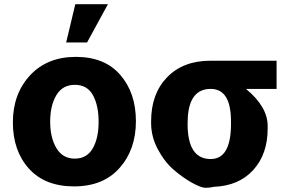

<svg xmlns="http://www.w3.org/2000/svg" viewBox="-20 -856 1369 925"><path d="M119.1 -43.9Q42 -129.9 42 -266.6Q42 -403.3 124.5 -492.7Q207 -582 345.7 -582Q484.4 -582 559.6 -495.1Q634.8 -408.2 634.8 -272Q634.8 -135.7 556.2 -46.9Q477.5 42 336.9 42Q196.3 42 119.1 -43.9ZM251.5 -397.5Q221.7 -347.7 221.7 -270Q221.7 -192.4 252 -142.1Q282.2 -91.8 340.3 -91.8Q398.4 -91.8 426.8 -141.1Q455.1 -190.4 455.1 -269Q455.1 -347.7 427.7 -397.5Q400.4 -447.3 340.8 -447.3Q281.2 -447.3 251.5 -397.5ZM298.8 -651.4 342.8 -835.9H500L399.4 -651.4Z M708 -262.7V-271.5Q708 -404.3 785.2 -483.9Q862.3 -563.5 994.1 -563.5H1312.5V-427.7H1165Q1269.5 -341.8 1269.5 -249V-236.3Q1269.5 -113.3 1200.2 -37.1Q1130.9 39.1 1011.7 43.9Q991.2 48.8 970.2 48.8Q949.2 48.8 905.8 24.9Q862.3 1 817.4 -37.6Q772.5 -76.2 740.2 -137.2Q708 -198.2 708 -262.7ZM883.8 -258.8Q883.8 -89.8 995.1 -89.8Q1089.8 -89.8 1092.8 -249V-271.5Q1092.8 -427.7 995.1 -427.7Q893.6 -427.7 884.8 -291Z"/></svg>

Font: GenEi M Gothic v2 Heavy
Style: Regular
Weight: 800
Version: Version 2.0